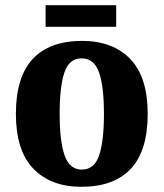

<svg xmlns="http://www.w3.org/2000/svg" viewBox="-20 -707 628 737"><path d="M292 10Q175 10 108 -59.5Q41 -129 41 -270Q41 -411 105.5 -480.5Q170 -550 295 -550Q413 -550 480 -480.5Q547 -411 547 -270Q547 -129 482.5 -59.5Q418 10 292 10ZM294 -56Q342 -56 360.5 -110.5Q379 -165 379 -270Q379 -376 360 -429.5Q341 -483 293 -483Q246 -483 227.5 -429.5Q209 -376 209 -270Q209 -165 228 -110.5Q247 -56 294 -56ZM155 -604V-687H426V-604Z"/></svg>

Font: Noto Serif SemiCondensed ExtraBold
Style: Regular
Weight: 800
Width: 4
Designer: Monotype Design Team
Foundry: Monotype Imaging Inc.
Version: Version 2.015